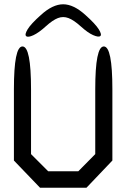

<svg xmlns="http://www.w3.org/2000/svg" viewBox="-20 -867 590 897"><path d="M465 -650Q505 -650 505 -450V-117L384 10H167L45 -117V-450Q45 -650 85 -650Q125 -650 125 -450V-147L205 -67H346L425 -147V-450Q425 -650 465 -650ZM379 -797Q426 -755 441.5 -730Q457 -705 448.5 -698.5Q440 -692 415 -703Q390 -714 357 -744Q325 -773 300 -782.5Q275 -792 250.5 -782.5Q226 -773 194 -744Q161 -714 136 -702.5Q111 -691 102.5 -698Q94 -705 109 -730Q124 -755 171 -797Q226 -847 275 -847Q324 -847 379 -797Z"/></svg>

Font: Syne Mono
Style: Regular
Weight: 400
Monospace: yes
Designer: Lucas Descroix
Foundry: Bonjour Monde
Version: Version 2.000; ttfautohint (v1.8.3)